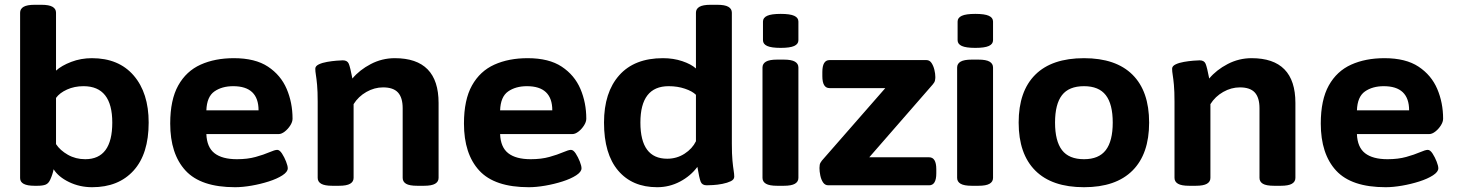

<svg xmlns="http://www.w3.org/2000/svg" viewBox="-20 -774 6089 802"><path d="M365 8Q313 8 268.5 -13.5Q224 -35 204 -67Q200 -46 190 -24Q183 -8 171 -3Q159 2 136 2H124Q64 2 64 -30V-721Q64 -737 78.5 -745.5Q93 -754 125 -754H153Q185 -754 199.5 -745.5Q214 -737 214 -721V-479Q237 -500 277.5 -515.5Q318 -531 364 -531Q476 -531 538.5 -458.5Q601 -386 601 -262Q601 -131 538 -61.5Q475 8 365 8ZM336 -109Q449 -109 449 -262Q449 -414 329 -414Q291 -414 260 -400Q229 -386 214 -365V-172Q231 -146 263.5 -127.5Q296 -109 336 -109Z M962 8Q819 8 755 -61.5Q691 -131 691 -258Q691 -357 724.5 -417Q758 -477 818 -504Q878 -531 957 -531Q1046 -531 1099.5 -495.5Q1153 -460 1177.5 -402.5Q1202 -345 1202 -278Q1202 -265 1192.5 -250Q1183 -235 1169.5 -224.5Q1156 -214 1144 -214H842Q844 -159 876 -134Q908 -109 970 -109Q1014 -109 1048 -118.5Q1082 -128 1105 -138Q1128 -148 1138 -148Q1148 -148 1158 -132.5Q1168 -117 1175 -99Q1182 -81 1182 -71Q1182 -56 1159.5 -41.5Q1137 -27 1102.5 -16Q1068 -5 1030.5 1.5Q993 8 962 8ZM842 -313H1060Q1060 -414 954 -414Q907 -414 875.5 -392Q844 -370 842 -313Z M1368 2Q1336 2 1321.5 -6.5Q1307 -15 1307 -31V-349Q1307 -393 1304.5 -419.5Q1302 -446 1299.5 -461Q1297 -476 1297 -487Q1297 -498 1311.5 -505Q1326 -512 1346.5 -515.5Q1367 -519 1385.5 -520.5Q1404 -522 1412 -522Q1431 -522 1437 -507.5Q1443 -493 1452 -446Q1482 -482 1529 -506.5Q1576 -531 1629 -531Q1812 -531 1812 -344V-31Q1812 -15 1797.5 -6.5Q1783 2 1751 2H1723Q1690 2 1676 -6.5Q1662 -15 1662 -31V-322Q1662 -366 1642.5 -387.5Q1623 -409 1580 -409Q1544 -409 1510.5 -390Q1477 -371 1457 -339V-31Q1457 -15 1442.5 -6.5Q1428 2 1396 2Z M2189 8Q2046 8 1982 -61.5Q1918 -131 1918 -258Q1918 -357 1951.5 -417Q1985 -477 2045 -504Q2105 -531 2184 -531Q2273 -531 2326.5 -495.5Q2380 -460 2404.5 -402.5Q2429 -345 2429 -278Q2429 -265 2419.5 -250Q2410 -235 2396.5 -224.5Q2383 -214 2371 -214H2069Q2071 -159 2103 -134Q2135 -109 2197 -109Q2241 -109 2275 -118.5Q2309 -128 2332 -138Q2355 -148 2365 -148Q2375 -148 2385 -132.5Q2395 -117 2402 -99Q2409 -81 2409 -71Q2409 -56 2386.5 -41.5Q2364 -27 2329.5 -16Q2295 -5 2257.5 1.5Q2220 8 2189 8ZM2069 -313H2287Q2287 -414 2181 -414Q2134 -414 2102.5 -392Q2071 -370 2069 -313Z M2725 8Q2621 8 2562 -61.5Q2503 -131 2503 -262Q2503 -388 2566.5 -459.5Q2630 -531 2749 -531Q2793 -531 2830 -518.5Q2867 -506 2887 -488V-721Q2887 -737 2901.5 -745.5Q2916 -754 2948 -754H2976Q3008 -754 3022.5 -745.5Q3037 -737 3037 -721V-174Q3037 -130 3039.5 -103.5Q3042 -77 3044.5 -62Q3047 -47 3047 -36Q3047 -24 3032.5 -17Q3018 -10 2997.5 -6Q2977 -2 2958.5 -1Q2940 0 2932 0Q2913 0 2907 -14.5Q2901 -29 2893 -77Q2865 -39 2820.5 -15.5Q2776 8 2725 8ZM2767 -111Q2807 -111 2839.5 -132Q2872 -153 2887 -184V-378Q2872 -393 2841 -403.5Q2810 -414 2773 -414Q2655 -414 2655 -262Q2655 -111 2767 -111Z M3226 2Q3194 2 3179.5 -6.5Q3165 -15 3165 -31V-492Q3165 -508 3179.5 -516.5Q3194 -525 3226 -525H3254Q3286 -525 3300.5 -516.5Q3315 -508 3315 -492V-31Q3315 -15 3300.5 -6.5Q3286 2 3254 2ZM3241 -574Q3202 -574 3184.5 -582Q3167 -590 3167 -606V-684Q3167 -700 3184.5 -708Q3202 -716 3241 -716Q3280 -716 3297.5 -708Q3315 -700 3315 -684V-606Q3315 -590 3297.5 -582Q3280 -574 3241 -574Z M3440 0Q3426 0 3418 -12Q3410 -24 3406.5 -41Q3403 -58 3403 -72Q3403 -77 3404 -85Q3405 -93 3413 -103L3678 -406H3445Q3415 -406 3415 -456V-473Q3415 -523 3445 -523H3850Q3863 -523 3871 -511Q3879 -499 3883 -482.5Q3887 -466 3887 -452Q3887 -446 3885.5 -438Q3884 -430 3876 -421L3611 -117H3861Q3891 -117 3891 -67V-50Q3891 0 3861 0Z M4039 2Q4007 2 3992.5 -6.5Q3978 -15 3978 -31V-492Q3978 -508 3992.5 -516.5Q4007 -525 4039 -525H4067Q4099 -525 4113.5 -516.5Q4128 -508 4128 -492V-31Q4128 -15 4113.5 -6.5Q4099 2 4067 2ZM4054 -574Q4015 -574 3997.5 -582Q3980 -590 3980 -606V-684Q3980 -700 3997.5 -708Q4015 -716 4054 -716Q4093 -716 4110.5 -708Q4128 -700 4128 -684V-606Q4128 -590 4110.5 -582Q4093 -574 4054 -574Z M4508 8Q4374 8 4304.5 -61.5Q4235 -131 4235 -262Q4235 -393 4304.5 -462Q4374 -531 4508 -531Q4641 -531 4710.5 -462Q4780 -393 4780 -262Q4780 -131 4710.5 -61.5Q4641 8 4508 8ZM4508 -109Q4570 -109 4599 -147Q4628 -185 4628 -262Q4628 -339 4599 -376.5Q4570 -414 4508 -414Q4445 -414 4416 -376.5Q4387 -339 4387 -262Q4387 -185 4416 -147Q4445 -109 4508 -109Z M4947 2Q4915 2 4900.5 -6.5Q4886 -15 4886 -31V-349Q4886 -393 4883.5 -419.5Q4881 -446 4878.5 -461Q4876 -476 4876 -487Q4876 -498 4890.5 -505Q4905 -512 4925.5 -515.5Q4946 -519 4964.5 -520.5Q4983 -522 4991 -522Q5010 -522 5016 -507.5Q5022 -493 5031 -446Q5061 -482 5108 -506.5Q5155 -531 5208 -531Q5391 -531 5391 -344V-31Q5391 -15 5376.5 -6.5Q5362 2 5330 2H5302Q5269 2 5255 -6.5Q5241 -15 5241 -31V-322Q5241 -366 5221.5 -387.5Q5202 -409 5159 -409Q5123 -409 5089.5 -390Q5056 -371 5036 -339V-31Q5036 -15 5021.5 -6.5Q5007 2 4975 2Z M5768 8Q5625 8 5561 -61.5Q5497 -131 5497 -258Q5497 -357 5530.5 -417Q5564 -477 5624 -504Q5684 -531 5763 -531Q5852 -531 5905.5 -495.5Q5959 -460 5983.5 -402.5Q6008 -345 6008 -278Q6008 -265 5998.5 -250Q5989 -235 5975.5 -224.5Q5962 -214 5950 -214H5648Q5650 -159 5682 -134Q5714 -109 5776 -109Q5820 -109 5854 -118.5Q5888 -128 5911 -138Q5934 -148 5944 -148Q5954 -148 5964 -132.5Q5974 -117 5981 -99Q5988 -81 5988 -71Q5988 -56 5965.5 -41.5Q5943 -27 5908.5 -16Q5874 -5 5836.5 1.5Q5799 8 5768 8ZM5648 -313H5866Q5866 -414 5760 -414Q5713 -414 5681.5 -392Q5650 -370 5648 -313Z"/></svg>

Font: Asap Semi Expanded
Style: Bold
Weight: 700
Width: 6
Designer: Pablo Cosgaya
Foundry: Omnibus-Type
Version: Version 3.001; ttfautohint (v1.8.4.7-5d5b)